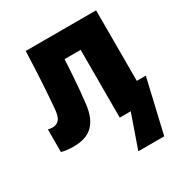

<svg xmlns="http://www.w3.org/2000/svg" viewBox="-175 -682 961 1014"><g transform="rotate(-30 305.0 -175.0)"><path d="M93 11Q77 11 56.5 9Q36 7 20 2V-136Q33 -132 48 -132Q71 -132 87 -148.5Q103 -165 107 -219Q110 -257 112 -288Q114 -319 116.5 -354.5Q119 -390 121 -437Q123 -484 126 -553H555V-123H610L534 203H376L447 0H380V-413H282Q279 -357 276 -313Q273 -269 269.5 -230Q266 -191 261 -149Q251 -68 211 -28.5Q171 11 93 11Z"/></g></svg>

Font: Noto Sans Mono Black
Style: Regular
Weight: 900
Designer: Monotype Design Team
Foundry: Monotype Imaging Inc.
Version: Version 2.014